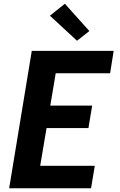

<svg xmlns="http://www.w3.org/2000/svg" viewBox="-20 -1007 640 1027"><path d="M29 0 150 -735H588L569 -615H278L249 -442H473L453 -322H229L195 -120H487L467 0ZM392 -789 247 -923 327 -987 458 -841Z"/></svg>

Font: Iosevka SS04 Heavy Extended
Style: Italic
Weight: 900
Width: 7
Italic angle: -9°
Monospace: yes
Designer: Belleve Invis
Foundry: Belleve Invis
Version: Version 19.0.0; ttfautohint (v1.8.4)